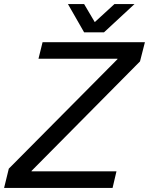

<svg xmlns="http://www.w3.org/2000/svg" viewBox="-65 -918 728 938"><path d="M89 -83V-81H504L485 0H-45L-22 -94L509 -629V-631H123L143 -712H643L619 -618ZM346 -760 267 -898H346L398 -810L494 -898H592L443 -760Z"/></svg>

Font: CST
Style: Italic
Weight: 400
Italic angle: -14°
Version: Version 1.00